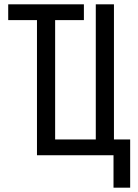

<svg xmlns="http://www.w3.org/2000/svg" viewBox="-20 -718 640 888"><path d="M505 150H582V-73H507V-698H423V-73H235V-625H368V-698H18V-625H151V0H505Z"/></svg>

Font: IBM Plex Mono
Style: Regular
Weight: 400
Monospace: yes
Designer: Mike Abbink, Paul van der Laan, Pieter van Rosmalen
Foundry: Bold Monday
Version: Version 2.004